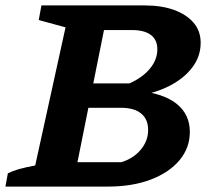

<svg xmlns="http://www.w3.org/2000/svg" viewBox="-38 -689 782 709"><path d="M-18 0 -9 -49Q9 -58 32 -64.5Q55 -71 92 -78L204 -588L105 -615L115 -669H496Q558 -669 604 -652.5Q650 -636 676.5 -605.5Q703 -575 703 -531Q703 -481 672.5 -440.5Q642 -400 589 -372.5Q536 -345 468 -335L472 -354Q567 -344 615 -305Q663 -266 663 -202Q663 -143 625 -97.5Q587 -52 519 -26Q451 0 360 0ZM248 -90H410Q455 -104 482 -136.5Q509 -169 509 -209Q509 -249 483 -270Q457 -291 409 -291H209L226 -381H440Q489 -403 516 -436Q543 -469 543 -507Q543 -542 519 -560Q495 -578 450 -578H346Z"/></svg>

Font: Piazzolla Thin ExtraBold
Style: Italic
Weight: 800
Italic angle: -11.3°
Version: Version 2.005